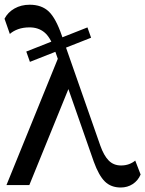

<svg xmlns="http://www.w3.org/2000/svg" viewBox="-28 -803 631 833"><path d="M101.8 -534.6 86 -579.3 351.4 -684.1 367.2 -639.3ZM495.9 10.5Q453.6 10.5 427.1 -15.4Q400.6 -41.3 378.6 -102.3L207.4 -591.9Q189.6 -642.7 163.7 -663.4Q137.7 -684.2 100.3 -684.2Q72.3 -684.2 50.7 -676.4Q29.1 -668.6 14.7 -655.7L-8.4 -721.8Q6 -749.7 34.9 -766.1Q63.8 -782.5 100.8 -782.5Q152.9 -782.5 183.8 -752.9Q214.6 -723.3 240.3 -648.3L407.1 -171.5Q422.4 -128.1 443.6 -106.6Q464.8 -85.1 497.2 -85.1Q516.1 -85.1 531.8 -90.9Q547.6 -96.8 558.7 -106.4L582.1 -45.8Q570.7 -19.3 547.8 -4.4Q525 10.5 495.9 10.5ZM0 0 234.6 -577 290.5 -470 99.2 0Z"/></svg>

Font: Savate ExtraLight
Style: Regular
Weight: 200
Designer: Max Esnée
Foundry: Plomb Type
Version: Version 2.000